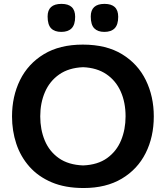

<svg xmlns="http://www.w3.org/2000/svg" viewBox="-20 -957 855 990"><path d="M411 12.5Q316 12.5 246.5 -17Q177 -46.5 131.5 -98Q86 -149.5 64 -216Q42 -282.5 42 -356.5Q42 -460 83.2 -544Q124.5 -628 206 -677.5Q287.5 -727 407 -727Q528.5 -727 609.8 -677.2Q691 -627.5 732 -543.5Q773 -459.5 773 -357Q773 -251 731 -167.5Q689 -84 608 -35.8Q527 12.5 411 12.5ZM408.5 -104Q484 -107 532.5 -142Q581 -177 604.2 -233.2Q627.5 -289.5 627.5 -357Q627.5 -429 602.5 -485Q577.5 -541 528.8 -574.2Q480 -607.5 408.5 -610.5Q334.5 -607.5 285.2 -573Q236 -538.5 211.8 -482.2Q187.5 -426 187.5 -357Q187.5 -288.5 211 -232.2Q234.5 -176 283.5 -141.5Q332.5 -107 408.5 -104ZM518 -792.5Q484 -792.5 466 -811Q448 -829.5 448 -872Q448 -937 519 -937Q589.5 -937 589.5 -870.5Q589.5 -829.5 571.2 -811Q553 -792.5 518 -792.5ZM296 -792.5Q261.5 -792.5 243.5 -811Q225.5 -829.5 225.5 -872Q225.5 -937 297 -937Q367.5 -937 367.5 -870.5Q367.5 -829.5 349.2 -811Q331 -792.5 296 -792.5Z"/></svg>

Font: Commissioner Loud SemiBold
Style: Regular
Weight: 600
Designer: Kostas Bartsokas
Foundry: Kostas Bartsokas
Version: Version 1.000; ttfautohint (v1.8.3)